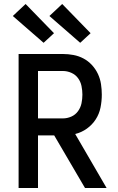

<svg xmlns="http://www.w3.org/2000/svg" viewBox="-20 -940 590 960"><path d="M73 0V-670H295Q321 -670 347.5 -665Q374 -660 397.5 -647.5Q421 -635 439.5 -615Q458 -595 469.5 -570.5Q481 -546 485 -519.5Q489 -493 489 -467Q489 -434 482.5 -402Q476 -370 458.5 -343Q441 -316 414.5 -297Q388 -278 356 -270L513 0H405L251 -263H170V0ZM170 -348H295Q316 -348 336.5 -357Q357 -366 370 -384Q383 -402 387.5 -423.5Q392 -445 392 -467Q392 -488 387.5 -510Q383 -532 370 -549.5Q357 -567 336.5 -576Q316 -585 295 -585H170ZM381 -726 227 -860 291 -920 433 -774ZM198 -726 44 -860 108 -920 250 -774Z"/></svg>

Font: Lode Dark Term
Style: Bold
Weight: 700
Monospace: yes
Designer: Belleve Invis
Foundry: Belleve Invis
Version: Version 29.2.0